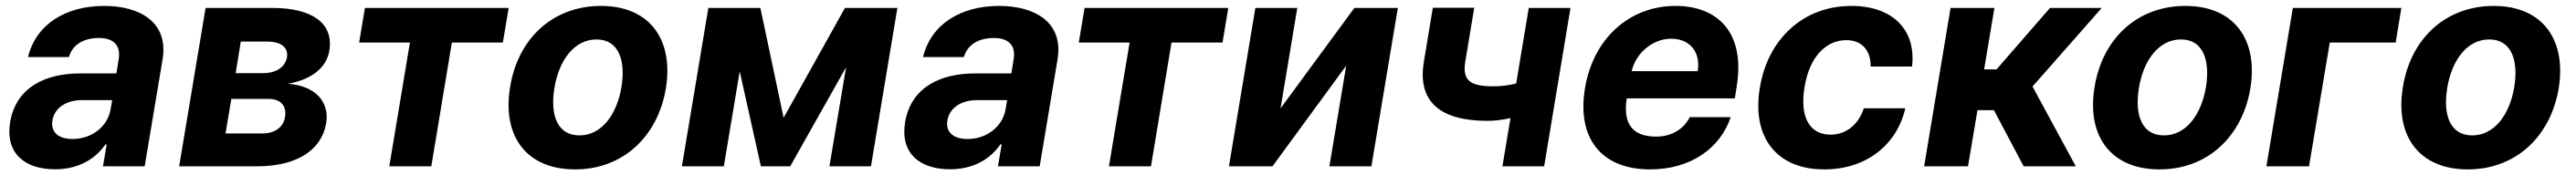

<svg xmlns="http://www.w3.org/2000/svg" viewBox="-20 -573 8859 603"><path d="M169 10.3C249.6 10.3 307.9 -24.9 342.7 -75.6H346.9L334.2 0H477.6L539.1 -367.9C560.7 -497.9 459.2 -552.6 338.4 -552.6C207.4 -552.6 104.4 -490.8 76.3 -376.4H217C229 -418.3 266.3 -442.1 320.3 -442.1C371.4 -442.1 395.2 -415.5 388.5 -371.4L380.3 -320H255.3C138.1 -320 35.5 -273.8 14.9 -152.3C-2.8 -44.7 65.3 10.3 169 10.3ZM160.2 -157.3C166.9 -199.9 205.6 -228.3 263.8 -228H365.8L360.1 -195C349.8 -137.4 296.2 -94.1 229.8 -94.1C182.5 -94.1 153.8 -116.1 160.2 -157.3Z M596.2 0H864.3C1001.1 0 1086.3 -55.8 1101.9 -148.8C1113.6 -220.5 1066.4 -277.7 969.5 -284.4C1049.7 -297.9 1103 -338.8 1112.6 -398.1C1128.6 -492.2 1053.6 -545.5 919.4 -545.5H687.1ZM755.7 -113.3 775.6 -232.2H903.1C945 -232.2 967 -208.8 960.2 -169.7C954.9 -134.9 925.4 -113.3 883.2 -113.3ZM790.5 -321 808.2 -429.7H899.9C946.7 -429.7 972.3 -409.1 967 -376.1C961.3 -342 930 -321 885.3 -321Z M1215.2 -426.5H1389.9L1318.9 0H1463.4L1534.1 -426.5H1709.5L1729.4 -545.5H1235.1Z M1957.7 10.7C2121.8 10.7 2242.2 -101.6 2270.2 -268.5C2297.6 -438.2 2213.1 -552.6 2046.9 -552.6C1881.7 -552.6 1761.4 -440.7 1734.4 -273.1C1706.3 -103.7 1790.8 10.7 1957.7 10.7ZM1886.7 -269.2C1902.3 -365.4 1954.9 -437.1 2031.6 -437.1C2106.2 -437.1 2132.5 -367.9 2117.5 -273.8C2101.6 -177.6 2049 -106.5 1972.7 -106.5C1897.7 -106.5 1871.4 -175.4 1886.7 -269.2Z M2675.1 -167.3 2595.2 -545.5H2416.2L2325.3 0H2469.5L2524.1 -327.4L2596.9 0H2697.8L2889.9 -341.3L2832.7 0H2975.5L3066.4 -545.5H2886Z M3247.2 10.3C3327.8 10.3 3386 -24.9 3420.8 -75.6H3425.1L3412.3 0H3555.8L3617.2 -367.9C3638.8 -497.9 3537.3 -552.6 3416.5 -552.6C3285.5 -552.6 3182.5 -490.8 3154.5 -376.4H3295.1C3307.2 -418.3 3344.5 -442.1 3398.4 -442.1C3449.6 -442.1 3473.4 -415.5 3466.6 -371.4L3458.5 -320H3333.5C3216.3 -320 3113.6 -273.8 3093 -152.3C3075.3 -44.7 3143.5 10.3 3247.2 10.3ZM3238.3 -157.3C3245 -199.9 3283.7 -228.3 3342 -228H3443.9L3438.2 -195C3427.9 -137.4 3374.3 -94.1 3307.9 -94.1C3260.7 -94.1 3231.9 -116.1 3238.3 -157.3Z M3690.3 -426.5H3865.1L3794 0H3938.6L4009.2 -426.5H4184.7L4204.5 -545.5H3710.2Z M4384.2 -199.6 4441.8 -545.5H4297.6L4206.7 0H4356.5L4610.1 -346.9L4552.2 0H4696.7L4787.6 -545.5H4638.1Z M5381.4 -545.5H5237.9L5194.6 -285.2C5168.7 -279.1 5143.1 -275.6 5115.4 -275.6C5035.2 -275.6 5009.2 -296.9 5019.5 -360.1L5050.4 -546.2H4908L4877.1 -360.1C4853.7 -218 4938.9 -156.6 5095.9 -156.6C5122.9 -156.6 5148.8 -160.2 5175.1 -166.2L5147.4 0H5290.8Z M5655.2 10.7C5795.1 10.7 5896.7 -62.5 5932.5 -169.4H5791.5C5771 -126.8 5726.9 -102.3 5676.5 -102.3C5599.4 -102.3 5560.4 -141.3 5574.9 -234H5946.7L5953.1 -275.6C5983.3 -460.9 5887.4 -552.6 5742.9 -552.6C5582.4 -552.6 5459.5 -438.6 5431.5 -270.2C5402.3 -97.3 5487.2 10.7 5655.2 10.7ZM5592 -327.8C5604.8 -387.8 5662.6 -439.6 5727.6 -439.6C5793 -439.6 5829.5 -392.8 5818.9 -327.8Z M6254.3 10.7C6399.5 10.7 6504.3 -74.6 6533 -199.9H6390.3C6371.4 -142 6328.1 -109 6275.6 -109C6204.9 -109 6169 -168.3 6186.4 -272.7C6202.8 -375.7 6259.2 -434.7 6330.3 -434.7C6384.9 -434.7 6414.4 -397.7 6413.7 -343.8H6556.1C6571 -469.8 6489.7 -552.6 6347.3 -552.6C6181.8 -552.6 6059.7 -437.9 6032.7 -270.6C6004.6 -104.8 6086.3 10.7 6254.3 10.7Z M6597.7 0H6748.6L6781.2 -193.5H6837.7L6940 0H7119.3L6970.5 -274.9L7208.5 -545.5H7030.5L6846.6 -333.8H6804L6839.5 -545.5H6688.6Z M7407.3 10.7C7571.4 10.7 7691.8 -101.6 7719.8 -268.5C7747.2 -438.2 7662.6 -552.6 7496.4 -552.6C7331.3 -552.6 7210.9 -440.7 7183.9 -273.1C7155.9 -103.7 7240.4 10.7 7407.3 10.7ZM7336.3 -269.2C7351.9 -365.4 7404.5 -437.1 7481.2 -437.1C7555.8 -437.1 7582 -367.9 7567.1 -273.8C7551.1 -177.6 7498.6 -106.5 7422.2 -106.5C7347.3 -106.5 7321 -175.4 7336.3 -269.2Z M8239 -545.5H7865.8L7774.9 0H7921.5L7992.9 -426.5H8219.5Z M8467.7 10.7C8631.7 10.7 8752.1 -101.6 8780.2 -268.5C8807.5 -438.2 8723 -552.6 8556.8 -552.6C8391.7 -552.6 8271.3 -440.7 8244.3 -273.1C8216.3 -103.7 8300.8 10.7 8467.7 10.7ZM8396.7 -269.2C8412.3 -365.4 8464.8 -437.1 8541.5 -437.1C8616.1 -437.1 8642.4 -367.9 8627.5 -273.8C8611.5 -177.6 8558.9 -106.5 8482.6 -106.5C8407.7 -106.5 8381.4 -175.4 8396.7 -269.2Z"/></svg>

Font: Margiela Sans
Style: Bold Italic
Weight: 700
Italic angle: -9.39999°
Designer: Stefan Endress, Andreas Faust
Version: Version 1.100;FEAKit 1.0